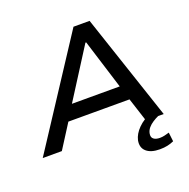

<svg xmlns="http://www.w3.org/2000/svg" viewBox="-164 -853 1181 1199"><g transform="rotate(-20 426.5 -253.0)"><path d="M-10 0 451 -705H558L794 0H676L611 -201L660 -159H180L245 -201L117 0ZM487 -586 260 -229 234 -256H638L603 -230L492 -586ZM697 199Q638 199 608 172.5Q578 146 587 99Q596 59 632 23Q668 -13 727 -37L757 0Q739 8 719.5 20.5Q700 33 687 48.5Q674 64 670 83Q665 109 680 120.5Q695 132 721 132Q737 132 752 128.5Q767 125 784 120L791 180Q771 189 748.5 194Q726 199 697 199Z"/></g></svg>

Font: Nunito Sans 7pt SemiExpanded SemiBold
Style: Italic
Weight: 600
Width: 6
Italic angle: -9°
Designer: Vernon Adams
Foundry: Vernon Adams
Version: Version 3.101;gftools[0.9.27]